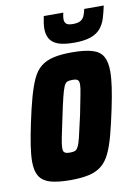

<svg xmlns="http://www.w3.org/2000/svg" viewBox="-80 -742 579 804"><g transform="rotate(-10 209.0 -340.0)"><path d="M155 8Q100 8 68.5 -1.5Q37 -11 23 -33.5Q9 -56 9 -95Q9 -124 15 -163.5Q21 -203 32 -255Q45 -317 57.5 -362Q70 -407 84 -437.5Q98 -468 119.5 -485.5Q141 -503 173 -510.5Q205 -518 251 -518Q306 -518 338 -508.5Q370 -499 383.5 -476Q397 -453 397 -412Q397 -384 391.5 -345.5Q386 -307 375 -255Q362 -193 350 -148Q338 -103 323.5 -72.5Q309 -42 287.5 -24.5Q266 -7 234 0.5Q202 8 155 8ZM172 -106Q183 -106 190.5 -108Q198 -110 203.5 -117.5Q209 -125 214 -141Q219 -157 225 -185Q231 -213 241 -255Q251 -307 257 -336.5Q263 -366 263 -380Q263 -391 259.5 -396Q256 -401 250 -402.5Q244 -404 234 -404Q220 -404 212 -400.5Q204 -397 198 -383Q192 -369 184.5 -338.5Q177 -308 166 -255Q155 -203 149 -174Q143 -145 143 -130Q143 -119 146.5 -114Q150 -109 156.5 -107.5Q163 -106 172 -106ZM270 -556Q225 -556 200.5 -565.5Q176 -575 166 -593Q156 -611 156 -635Q156 -646 158 -660Q160 -674 163 -688H246Q244 -680 243 -673Q242 -666 242 -660Q242 -649 249 -641.5Q256 -634 278 -634Q300 -634 311 -641Q322 -648 327 -660.5Q332 -673 335 -688H418Q412 -659 404.5 -635Q397 -611 382 -593Q367 -575 340 -565.5Q313 -556 270 -556Z"/></g></svg>

Font: Saira Condensed ExtraBold
Style: Italic
Weight: 800
Width: 3
Italic angle: -12°
Designer: Hector Gatti with collaboration of the Omnibus-Type team
Foundry: Omnibus-Type
Version: Version 1.101